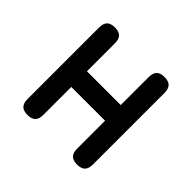

<svg xmlns="http://www.w3.org/2000/svg" viewBox="-142 -717 884 884"><g transform="rotate(45 300.0 -275.0)"><path d="M139 10Q112 10 99.5 -2.5Q87 -15 87 -42V-508Q87 -535 99.5 -547.5Q112 -560 139 -560Q165 -560 177.5 -547.5Q190 -535 190 -508V-326H410V-508Q410 -535 422.5 -547.5Q435 -560 461 -560Q488 -560 500.5 -547.5Q513 -535 513 -508V-42Q513 -15 500.5 -2.5Q488 10 461 10Q435 10 422.5 -2.5Q410 -15 410 -42V-224H190V-42Q190 -15 177.5 -2.5Q165 10 139 10Z"/></g></svg>

Font: Maple Mono Normal NL Medium
Style: Regular
Weight: 500
Monospace: yes
Designer: subframe7536
Version: Version 7.000